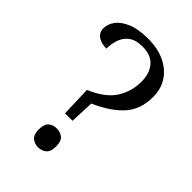

<svg xmlns="http://www.w3.org/2000/svg" viewBox="-218 -812 907 907"><g transform="rotate(45 236.0 -358.5)"><path d="M185 -348Q272 -385 306 -439Q340 -493 340 -557Q340 -612 312 -645.5Q284 -679 226 -679Q183 -679 158 -661Q133 -643 122.5 -613.5Q112 -584 112 -551Q78 -551 56 -566Q34 -581 34 -609Q34 -638 53.5 -664Q73 -690 114 -707Q155 -724 220 -724Q282 -724 329.5 -702Q377 -680 403.5 -640Q430 -600 430 -545Q430 -462 382 -409Q334 -356 245 -317L240 -197H190ZM213 7Q190 7 173 -7Q156 -21 156 -56Q156 -92 173 -105.5Q190 -119 213 -119Q237 -119 254 -105.5Q271 -92 271 -56Q271 -21 254 -7Q237 7 213 7Z"/></g></svg>

Font: Noto Serif Hentaigana
Style: Regular
Weight: 400
Designer: Kazuhiro Yamada
Foundry: nipponia
Version: Version 1.000; ttfautohint (v1.8.4.7-5d5b)